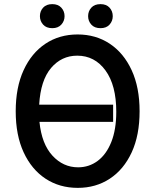

<svg xmlns="http://www.w3.org/2000/svg" viewBox="-20 -905 760 935"><path d="M659.8 -363.3Q659.8 -246.4 621.3 -163Q582.7 -79.5 514.7 -34.8Q446.7 9.9 358.7 9.9Q269.9 9.9 201.9 -34.8Q133.9 -79.5 95.2 -163Q56.5 -246.4 56.5 -363.3Q56.5 -479.4 95 -563.2Q133.5 -647 201.3 -692.1Q269.2 -737.2 358 -737.2Q446.4 -737.2 514.4 -692.1Q582.4 -647 621.1 -563.2Q659.8 -479.4 659.8 -363.3ZM546.2 -360.8Q546.2 -490.1 493.6 -562Q441.1 -633.9 356.2 -633.9Q279.5 -633.9 228.5 -573.7Q177.6 -513.5 170.8 -395.2H530.9V-311.4H172.2Q182.9 -204.2 235.3 -147.2Q287.6 -90.2 360.4 -90.2Q413.7 -90.2 455.8 -121.6Q497.9 -153.1 522 -213.4Q546.2 -273.8 546.2 -360.8ZM174.4 -826.3Q174.4 -850.5 190 -867.7Q205.6 -884.9 234.7 -884.9Q262.8 -884.9 278.6 -867.7Q294.4 -850.5 294.4 -826.3Q294.4 -802.6 278.6 -785.2Q262.8 -767.8 234.7 -767.8Q205.6 -767.8 190 -785.2Q174.4 -802.6 174.4 -826.3ZM409.1 -826.3Q409.1 -850.5 424.7 -867.7Q440.3 -884.9 469.5 -884.9Q497.9 -884.9 513.5 -867.7Q529.1 -850.5 529.1 -826.3Q529.1 -802.6 513.5 -785.2Q497.9 -767.8 469.5 -767.8Q440.3 -767.8 424.7 -785.2Q409.1 -802.6 409.1 -826.3Z"/></svg>

Font: Interface Medium
Style: Regular
Weight: 500
Designer: Rasmus Andersson
Foundry: rsms
Version: Version 1.8